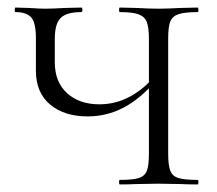

<svg xmlns="http://www.w3.org/2000/svg" viewBox="-20 -488 575 508"><path d="M75 -301V-387Q75 -428 62.5 -442Q50 -456 21 -456Q19 -456 19 -462Q19 -468 21 -468L56 -467Q86 -465 99 -465Q116 -465 154 -467L195 -468Q198 -468 198 -462Q198 -456 195 -456Q157 -456 141 -441Q125 -426 125 -385V-323Q125 -271 157.5 -241.5Q190 -212 243 -212Q286 -212 324 -232.5Q362 -253 391 -289L395 -277Q351 -226 306.5 -203Q262 -180 212 -180Q150 -180 112.5 -211.5Q75 -243 75 -301ZM297 -12Q332 -12 347.5 -17Q363 -22 368.5 -36Q374 -50 374 -81V-385Q374 -415 368.5 -429.5Q363 -444 347 -450Q331 -456 297 -456Q295 -456 295 -462Q295 -468 297 -468L339 -467Q377 -465 400 -465Q421 -465 459 -467L503 -468Q505 -468 505 -462Q505 -456 503 -456Q469 -456 452.5 -450.5Q436 -445 430.5 -431Q425 -417 425 -387V-81Q425 -51 430.5 -36.5Q436 -22 452 -17Q468 -12 503 -12Q505 -12 505 -6Q505 0 503 0Q475 0 459 -1L400 -2L339 -1Q324 0 297 0Q295 0 295 -6Q295 -12 297 -12Z"/></svg>

Font: Cormorant Unicase Light
Style: Regular
Weight: 300
Designer: Christian Thalmann (Catharsis Fonts)
Foundry: Catharsis Fonts
Version: Version 4.000